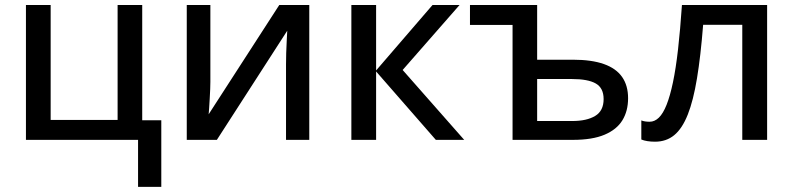

<svg xmlns="http://www.w3.org/2000/svg" viewBox="-20 -558 3164 766"><path d="M623.5 187.5H530.8V0H83.5V-538.1H182.1V-79.6H449.2V-538.1H547.4V-78.1H623.5Z M819.3 -538.1V-231.4Q819.3 -220.2 818.6 -202.4Q817.9 -184.6 816.7 -165Q815.4 -145.5 814.5 -128.4Q813.5 -111.3 812.5 -102.1L1094.2 -538.1H1213.9V0H1121.1V-300.8Q1121.1 -318.8 1121.8 -345.5Q1122.6 -372.1 1124 -397Q1125.5 -421.9 1126 -435.5L845.2 0H725.1V-538.1Z M1705.6 -538.1H1813.5L1586.4 -278.8L1832 0H1718.8L1480.5 -272.9V0H1381.8V-538.1H1480.5V-276.9Z M2123 -538.1V-319.8H2265.6Q2340.3 -319.8 2389.2 -302.5Q2438 -285.2 2461.9 -251Q2485.8 -216.8 2485.8 -166Q2485.8 -115.2 2463.1 -78.1Q2440.4 -41 2391.8 -20.5Q2343.3 0 2265.1 0H2024.9V-458.5H1855V-538.1ZM2262.2 -242.7H2123V-75.2H2263.2Q2320.8 -75.2 2354.5 -95.5Q2388.2 -115.7 2388.2 -162.6Q2388.2 -207 2356.9 -224.9Q2325.7 -242.7 2262.2 -242.7Z M3040.5 0H2941.4V-459H2785.2Q2775.4 -334 2760.7 -245.4Q2746.1 -156.7 2723.9 -100.8Q2701.7 -44.9 2669.9 -18.8Q2638.2 7.3 2593.3 7.3Q2577.1 7.3 2563 5.1Q2548.8 2.9 2538.6 -1.5V-77.6Q2545.9 -74.7 2554.2 -73.5Q2562.5 -72.3 2571.8 -72.3Q2591.8 -72.3 2608.6 -88.6Q2625.5 -105 2639.4 -139.9Q2653.3 -174.8 2664.8 -229.5Q2676.3 -284.2 2685.1 -361.1Q2693.8 -438 2700.7 -538.1H3040.5Z"/></svg>

Font: Open Sans Medium
Style: Regular
Weight: 500
Designer: Monotype Design Team
Foundry: Monotype Imaging Inc.
Version: Version 3.000